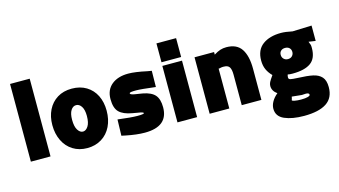

<svg xmlns="http://www.w3.org/2000/svg" viewBox="-98 -1057 2897 1642"><g transform="rotate(-15 1350.0 -236.0)"><path d="M61 -688H235V0H61Z M319 -254Q319 -329 348 -387.5Q377 -446 431 -479.5Q485 -513 559 -513Q633 -513 687.5 -480Q742 -447 771 -388.5Q800 -330 800 -254Q800 -176 770.5 -115.5Q741 -55 686 -21Q631 13 559 13Q487 13 432.5 -21Q378 -55 348.5 -116Q319 -177 319 -254ZM625 -254Q625 -309 606 -338Q587 -367 559 -367Q531 -367 512.5 -338Q494 -309 494 -254Q494 -194 513.5 -163.5Q533 -133 559 -133Q585 -133 605 -163.5Q625 -194 625 -254Z M899 -7 866 -14 870 -157Q989 -142 1043 -142Q1102 -142 1102 -151Q1102 -156 1090 -160Q1078 -164 1051 -168L1006 -176Q929 -189 893 -224.5Q857 -260 857 -340Q857 -422 912 -467Q967 -512 1059 -512Q1120 -512 1225 -489L1261 -483L1259 -340Q1130 -356 1088 -356Q1059 -356 1044 -354Q1029 -352 1029 -345Q1029 -337 1045.5 -332Q1062 -327 1099 -322L1136 -316Q1211 -302 1242.5 -265.5Q1274 -229 1274 -157Q1274 13 1068 13Q996 13 899 -7Z M1359 0ZM1359 -500H1533V0H1359ZM1360 -699H1534V-532H1360Z M1644 -500H1817V-477Q1849 -497 1874 -505Q1899 -513 1928 -513Q2020 -513 2061 -451.5Q2102 -390 2102 -276V0H1928V-270Q1928 -316 1914.5 -337Q1901 -358 1865 -358Q1863 -358 1854 -358Q1845 -358 1825 -353H1818V0H1644Z M2181 100Q2181 69 2199 37.5Q2217 6 2249 -20Q2206 -50 2206 -95Q2206 -112 2214 -128Q2222 -144 2248 -181Q2218 -211 2202.5 -245.5Q2187 -280 2187 -325Q2187 -419 2248.5 -464.5Q2310 -510 2411 -510Q2451 -510 2512 -497L2681 -503V-367L2620 -376Q2630 -353 2632 -344.5Q2634 -336 2634 -317Q2634 -226 2580 -187Q2526 -148 2418 -148Q2389 -148 2376 -152Q2371 -142 2371 -125Q2371 -111 2388 -107Q2405 -103 2451 -101Q2535 -98 2584 -87.5Q2633 -77 2660 -47Q2687 -17 2687 43Q2687 138 2619.5 182.5Q2552 227 2421 227Q2316 227 2248.5 197.5Q2181 168 2181 100ZM2464 -328Q2464 -350 2450 -363.5Q2436 -377 2412 -377Q2389 -377 2375 -364Q2361 -351 2361 -329Q2361 -307 2375.5 -292.5Q2390 -278 2413 -278Q2436 -278 2450 -292.5Q2464 -307 2464 -328ZM2512 64Q2512 47 2483 47Q2473 47 2464 48Q2455 49 2447 49Q2441 49 2438 48L2360 40Q2359 49 2356 58Q2353 67 2352 70Q2352 76 2375 80.5Q2398 85 2432 85Q2470 85 2491 79Q2512 73 2512 64Z"/></g></svg>

Font: Cairo Black
Style: Regular
Weight: 900
Designer: Mohamed Gaber, the designers of Titillium
Foundry: Kief Type Foundry
Version: Version 2.009; ttfautohint (v1.5.33-1714) -l 8 -r 50 -G 200 